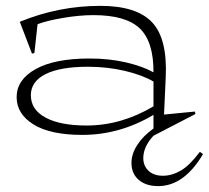

<svg xmlns="http://www.w3.org/2000/svg" viewBox="-20 -443 717 659"><path d="M37.1 -109.9Q37.1 -169.4 102.3 -205.8Q167.5 -242.2 287.1 -242.2Q355 -242.2 412.6 -228.8Q470.2 -215.3 506.8 -194.8Q507.3 -300.3 459.5 -345.7Q411.6 -391.1 300.8 -391.1Q252.9 -391.1 196.8 -381.6Q140.6 -372.1 108.9 -359.9L98.1 -261.2L89.8 -258.8L47.9 -368.2Q181.2 -422.9 324.2 -422.9Q448.7 -422.9 502 -366.5Q555.2 -310.1 548.8 -176.8L543 -49.8L648.9 -60.1L650.9 -51.8L506.8 22.9Q478 53.7 472.9 86.2Q467.8 118.7 486.1 139.4Q504.4 160.2 539.1 160.2Q570.3 160.2 600.8 142.3Q631.3 124.5 666 78.1L676.8 85.9Q611.8 195.8 522.9 195.8Q481 195.8 456.1 174.3Q431.2 152.8 431.2 116.2Q431.2 85.9 450.7 55.2Q470.2 24.4 506.8 -2V-48.8Q391.6 20 262.2 20Q152.8 20 95 -15.9Q37.1 -51.8 37.1 -109.9ZM85.9 -116.2Q85.9 -66.4 136.5 -39.3Q187 -12.2 276.9 -12.2Q396.5 -12.2 506.8 -78.1V-163.1Q468.8 -185.5 408.7 -199.7Q348.6 -213.9 282.2 -213.9Q186.5 -213.9 136.2 -188.5Q85.9 -163.1 85.9 -116.2Z"/></svg>

Font: Halibut Exp Thin
Style: Regular
Weight: 250
Width: 7
Designer: Matteo Maggi
Foundry: Collletttivo
Version: Version 3.080 | FøM Fix